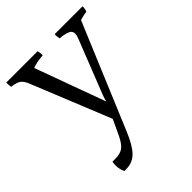

<svg xmlns="http://www.w3.org/2000/svg" viewBox="-195 -611 894 894"><g transform="rotate(-45 252.5 -164.0)"><path d="M111 176H98Q88 151 88 133.5Q88 116 90 106H109Q141 106 159.5 93Q178 80 196 43L232 -34L76 -419Q65 -448 51 -459Q37 -470 3 -474Q1 -486 1 -493Q1 -500 1 -504H207Q211 -492 211 -474Q165 -470 141 -460L268 -112Q271 -128 279 -148L383 -412Q389 -427 389 -438Q389 -449 383 -456Q370 -470 322 -474Q318 -494 320 -504H503Q504 -490 498 -474Q478 -471 453 -464L236 54Q209 119 181 147.5Q153 176 111 176Z"/></g></svg>

Font: Halant
Style: Regular
Weight: 400
Designer: Hitesh Malaviya (Devanagari), Satya Rajpurohit (Latin)
Foundry: Indian Type Foundry
Version: Version 1.100;PS 1.0;hotconv 1.0.78;makeotf.lib2.5.61930; tt